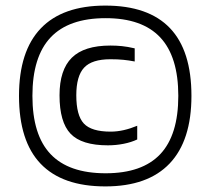

<svg xmlns="http://www.w3.org/2000/svg" viewBox="-20 -657 753 687"><path d="M665 -314Q665 -154 587 -72Q509 10 357 10Q203 10 125.5 -71Q48 -152 48 -314Q48 -474 126 -555.5Q204 -637 357 -637Q511 -637 588 -556.5Q665 -476 665 -314ZM618 -314Q618 -454 553.5 -523Q489 -592 358 -592Q226 -592 161 -523Q96 -454 96 -314Q96 -174 161 -105.5Q226 -37 358 -37Q489 -37 553.5 -105.5Q618 -174 618 -314ZM376 -186Q399 -186 423 -191.5Q447 -197 471 -207V-158Q450 -148 422.5 -142.5Q395 -137 366 -137Q272 -137 232.5 -178.5Q193 -220 193 -316Q193 -407 237 -450.5Q281 -494 375 -494Q396 -494 416 -492Q436 -490 462 -484V-437Q441 -441 421.5 -443Q402 -445 375 -445Q309 -445 281 -415Q253 -385 253 -316Q253 -244 280 -215Q307 -186 376 -186Z"/></svg>

Font: Blinker Light
Style: Regular
Weight: 300
Designer: Juergen Huber
Foundry: supertype
Version: Version 1.017;hotconv 1.0.117;makeotfexe 2.5.65602